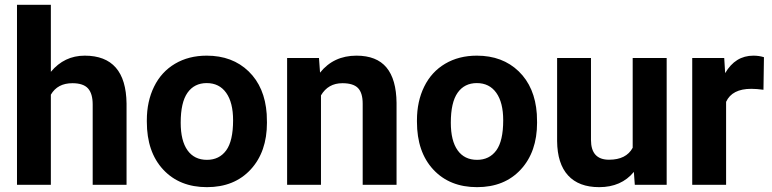

<svg xmlns="http://www.w3.org/2000/svg" viewBox="-20 -770 3215 800"><path d="M191.9 -470.7Q248 -538.1 333 -538.1Q504.9 -538.1 507.3 -338.4V0H366.2V-334.5Q366.2 -379.9 346.7 -401.6Q327.1 -423.3 281.7 -423.3Q219.7 -423.3 191.9 -375.5V0H50.8V-750H191.9Z M591.8 -269Q591.8 -347.7 622.1 -409.2Q652.3 -470.7 709.2 -504.4Q766.1 -538.1 841.3 -538.1Q948.2 -538.1 1015.9 -472.7Q1083.5 -407.2 1091.3 -294.9L1092.3 -258.8Q1092.3 -137.2 1024.4 -63.7Q956.5 9.8 842.3 9.8Q728 9.8 659.9 -63.5Q591.8 -136.7 591.8 -262.7ZM732.9 -258.8Q732.9 -183.6 761.2 -143.8Q789.6 -104 842.3 -104Q893.6 -104 922.4 -143.3Q951.2 -182.6 951.2 -269Q951.2 -342.8 922.4 -383.3Q893.6 -423.8 841.3 -423.8Q789.6 -423.8 761.2 -383.5Q732.9 -343.3 732.9 -258.8Z M1309.1 -528.3 1313.5 -467.3Q1370.1 -538.1 1465.3 -538.1Q1549.3 -538.1 1590.3 -488.8Q1631.3 -439.5 1632.3 -341.3V0H1491.2V-337.9Q1491.2 -382.8 1471.7 -403.1Q1452.1 -423.3 1406.7 -423.3Q1347.2 -423.3 1317.4 -372.6V0H1176.3V-528.3Z M1717.3 -269Q1717.3 -347.7 1747.6 -409.2Q1777.8 -470.7 1834.7 -504.4Q1891.6 -538.1 1966.8 -538.1Q2073.7 -538.1 2141.4 -472.7Q2209 -407.2 2216.8 -294.9L2217.8 -258.8Q2217.8 -137.2 2149.9 -63.7Q2082 9.8 1967.8 9.8Q1853.5 9.8 1785.4 -63.5Q1717.3 -136.7 1717.3 -262.7ZM1858.4 -258.8Q1858.4 -183.6 1886.7 -143.8Q1915 -104 1967.8 -104Q2019 -104 2047.9 -143.3Q2076.7 -182.6 2076.7 -269Q2076.7 -342.8 2047.9 -383.3Q2019 -423.8 1966.8 -423.8Q1915 -423.8 1886.7 -383.5Q1858.4 -343.3 1858.4 -258.8Z M2621.1 -53.7Q2568.8 9.8 2476.6 9.8Q2391.6 9.8 2346.9 -39.1Q2302.2 -87.9 2301.3 -182.1V-528.3H2442.4V-187Q2442.4 -104.5 2517.6 -104.5Q2589.4 -104.5 2616.2 -154.3V-528.3H2757.8V0H2625Z M3161.1 -396Q3132.3 -399.9 3110.4 -399.9Q3030.3 -399.9 3005.4 -345.7V0H2864.3V-528.3H2997.6L3001.5 -465.3Q3043.9 -538.1 3119.1 -538.1Q3142.6 -538.1 3163.1 -531.7Z"/></svg>

Font: RobotoInd
Style: Bold
Weight: 700
Designer: Google
Version: Version 2.001150; 2014